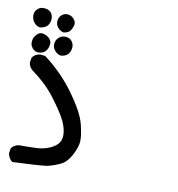

<svg xmlns="http://www.w3.org/2000/svg" viewBox="-68 -457 636 685"><g transform="rotate(10 250.0 -115.0)"><path d="M146 157Q117 161 21 165Q7 155 4 136L7 118Q16 105 33 102Q69 102 96 101Q123 100 145.5 90Q168 80 177 65.5Q186 51 183 28Q180 5 165.5 -21.5Q151 -48 119 -90Q87 -132 36 -169Q24 -178 21 -195L24 -213Q33 -228 53 -230L71 -228Q137 -178 182.5 -114.5Q228 -51 238 -11Q248 29 247 50Q246 71 230.5 100.5Q215 130 193 140.5Q171 151 146 157ZM43 -236Q31 -237 22.5 -247Q14 -257 15 -271Q16 -285 26.5 -296.5Q37 -308 50.5 -305Q64 -302 73.5 -292.5Q83 -283 80.5 -268.5Q78 -254 69 -245Q60 -236 43 -236ZM126 -239Q114 -240 104 -251Q94 -262 95 -276Q96 -290 106.5 -299.5Q117 -309 132 -308Q147 -307 155 -295.5Q163 -284 160.5 -270Q158 -256 149.5 -248Q141 -240 126 -239ZM34 -325Q22 -327 13 -338Q4 -349 4 -363.5Q4 -378 14.5 -387.5Q25 -397 41.5 -395Q58 -393 65 -382Q72 -371 70 -357Q68 -343 59.5 -335Q51 -327 34 -325ZM121 -322Q109 -324 100 -334.5Q91 -345 92 -358.5Q93 -372 102.5 -380.5Q112 -389 125 -388Q138 -387 147.5 -376Q157 -365 153.5 -352.5Q150 -340 143.5 -332Q137 -324 121 -322Z"/></g></svg>

Font: NaniFont Regular
Style: Regular
Weight: 400
Designer: Nanigashitei
Version: Version 1.036